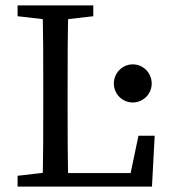

<svg xmlns="http://www.w3.org/2000/svg" viewBox="-20 -690 637 710"><path d="M45 0H185V-55H175L45 -40V0ZM137 0H233C230 -101 230 -205 230 -290V-360C230 -463 230 -567 233 -670H137C140 -569 140 -465 140 -360V-310C140 -207 140 -103 137 0ZM185 0H542L552 -188H492L457 -21L493 -50H185V0ZM45 -630 175 -615H195L325 -630V-670H45V-630ZM471 -311C510 -311 541 -343 541 -381C541 -420 510 -452 471 -452C432 -452 401 -420 401 -381C401 -343 432 -311 471 -311Z"/></svg>

Font: Source Serif Variable
Style: Regular
Weight: 389
Designer: Frank Grießhammer
Foundry: Adobe Systems Incorporated
Version: Version 3.001;hotconv 1.0.111;makeotfexe 2.5.65597